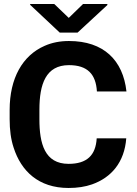

<svg xmlns="http://www.w3.org/2000/svg" viewBox="-20 -925 679 955"><path d="M28 -332C28 -279 34 -232 48 -190C85 -75 171 10 321 10C365 10 404 4 438 -8C534 -42 599 -118 608 -237H461C456 -152 412 -110 321 -110C202 -110 176 -211 176 -332V-379C176 -507 208 -601 323 -601C415 -601 457 -556 462 -470H609C592 -625 496 -721 323 -721C278 -721 238 -713 202 -697C92 -649 28 -536 28 -378ZM130 -901 277 -763H366L514 -900V-905H393L322 -836L250 -905H130Z"/></svg>

Font: Asimov Pro
Style: Bd
Weight: 700
Designer: Google
Version: Version 2.000980; 2014